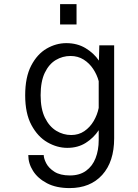

<svg xmlns="http://www.w3.org/2000/svg" viewBox="-20 -726 690 957"><path d="M315.5 11Q264.5 11 216.2 -16.8Q168 -44.5 136.8 -102.5Q105.5 -160.5 105.5 -251Q105.5 -341.5 135.5 -399Q165.5 -456.5 212.5 -483.8Q259.5 -511 310.5 -511Q365 -511 406.5 -486Q448 -461 473 -424L475 -500H549V-36.5Q549 80 489.5 145.8Q430 211.5 327 211.5Q260.5 211.5 214.5 187.5Q168.5 163.5 144.8 126Q121 88.5 121 47H198Q198 63.5 210.2 87.5Q222.5 111.5 251.2 130Q280 148.5 328.5 148.5Q377 148.5 409 125.2Q441 102 456.5 62Q472 22 472 -27.5V-77Q447.5 -39.5 408 -14.2Q368.5 11 315.5 11ZM182.5 -251Q182.5 -183 204 -139.2Q225.5 -95.5 260.2 -74.2Q295 -53 335 -53Q372 -53 400.2 -72.2Q428.5 -91.5 446.8 -122.5Q465 -153.5 472 -188V-321.5Q463.5 -353.5 444.5 -382.2Q425.5 -411 397 -429Q368.5 -447 331.5 -447Q292 -447 258 -426.8Q224 -406.5 203.2 -363.2Q182.5 -320 182.5 -251ZM279.5 -705.5H361.5V-604H279.5Z"/></svg>

Font: Trispace Light
Style: Regular
Weight: 300
Designer: Tyler Finck
Foundry: Etcetera Type Company
Version: Version 1.210; ttfautohint (v1.8.3)